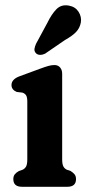

<svg xmlns="http://www.w3.org/2000/svg" viewBox="-20 -715 330 735"><path d="M218 -432.5V-105.5Q218 -86 222.8 -77.5Q227.5 -69 236.5 -65L250 -60.5Q260 -54.5 265.5 -47.5Q271 -40.5 271 -29.5Q271 0 238 0H64Q31 0 31 -29.5Q31 -40.5 36.5 -47.5Q42 -54.5 52.5 -60.5L66 -65Q75 -69 79.8 -77.5Q84.5 -86 84.5 -105.5V-326Q84.5 -343 79.8 -350.2Q75 -357.5 65.5 -360.5L44 -363Q24 -371.5 24 -389.5Q24 -411 53.5 -422.5L135 -452.5Q152.5 -459 164.8 -462.5Q177 -466 188.5 -466Q202 -466 210 -456.8Q218 -447.5 218 -432.5ZM161.5 -628Q177.5 -661 196.2 -680Q215 -699 244 -693.5Q268.5 -689 280.8 -669.8Q293 -650.5 289.5 -629Q285.5 -607.5 271.2 -592.5Q257 -577.5 229 -562L152.5 -509.5Q143.5 -505 133.5 -505Q123.5 -505 117.5 -511.5Q110.5 -519 112 -528.2Q113.5 -537.5 118 -547.5Z"/></svg>

Font: Fraunces 72pt S100 SemiBold
Style: Regular
Weight: 600
Version: Version 1.000; ttfautohint (v1.8.3)